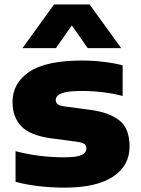

<svg xmlns="http://www.w3.org/2000/svg" viewBox="-20 -828 629 858"><path d="M269 10.5Q210 10.5 152.8 3.8Q95.5 -3 49.5 -15.5V-152.5Q97 -139.5 153.5 -132.2Q210 -125 266 -125Q323 -125 344.5 -135.2Q366 -145.5 366 -164Q366 -177 357.8 -184Q349.5 -191 324 -194.5L211 -209.5Q114 -222.5 75 -263.8Q36 -305 36 -372.5Q36 -456.5 110.8 -507Q185.5 -557.5 348 -557.5Q395.5 -557.5 444.5 -551.5Q493.5 -545.5 528 -536V-399Q493 -409 444.5 -415.2Q396 -421.5 349.5 -421.5Q298.5 -421.5 272.5 -415.8Q246.5 -410 237.8 -400.8Q229 -391.5 229 -381Q229 -370 237.2 -362.8Q245.5 -355.5 271 -352L384 -337Q467.5 -326 513.2 -290.2Q559 -254.5 559 -173Q559 -87 484.5 -38.2Q410 10.5 269 10.5ZM80.5 -613 221.5 -808H380.5L521.5 -613H372L301 -714.5L230 -613Z"/></svg>

Font: Encode Sans Exp XBd
Style: Regular
Weight: 800
Width: 7
Designer: Multiple Designers
Foundry: Impallari Type
Version: Version 3.002; ttfautohint (v1.8.3) -l 8 -r 50 -G 200 -x 14 